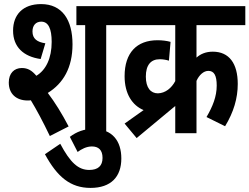

<svg xmlns="http://www.w3.org/2000/svg" viewBox="-20 -652 1221 940"><path d="M113 -160C119 -160 125 -160 131 -161C159 -115 190 -57 224 14L316 -33C283 -96 249 -151 214 -197C290 -244 335 -321 335 -435C335 -554 285 -632 181 -632C92 -632 44 -580 44 -502C44 -422 95 -375 179 -363L202 -440C162 -446 139 -462 139 -498C139 -527 155 -546 182 -546C217 -546 233 -511 233 -447C233 -367 205 -309 158 -281C136 -307 116 -319 87 -319C49 -319 23 -293 23 -248C23 -192 60 -161 113 -160ZM500 -529H572V-622H354V-529H397V0H500Z M423 268C524 268 574 213 574 124C574 38 530 -21 436 -21C392 -21 355 -7 322 18L360 92C379 78 403 65 430 65C462 65 482 82 482 121C482 160 460 180 417 180C363 180 324 144 275 52L200 103C260 214 325 268 423 268Z M590 -47 649 24 827 -124C831 -127 835 -130 838 -133V0H942V-256C955 -285 977 -305 1000 -305C1028 -305 1041 -283 1041 -233C1041 -179 1021 -130 991 -79L1082 -34C1124 -103 1144 -171 1144 -241C1144 -341 1102 -399 1022 -399C988 -399 962 -388 942 -370V-529H1181V-622H560V-529H838V-255C820 -221 790 -196 753 -195C718 -195 694 -222 694 -277C694 -333 718 -362 762 -362C778 -362 794 -359 807 -355L815 -447C797 -452 775 -455 751 -455C650 -455 590 -394 590 -279C590 -192 628 -136 683 -113Z"/></svg>

Font: Noto Sans Devanagari ExtraCondensed SemiBold
Style: Regular
Weight: 600
Width: 2
Designer: Jelle Bosma - Monotype Design Team
Foundry: Monotype Imaging Inc.
Version: Version 2.004